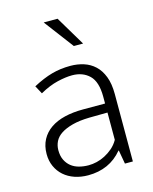

<svg xmlns="http://www.w3.org/2000/svg" viewBox="-107 -762 673 842"><g transform="rotate(-15 229.5 -341.0)"><path d="M65 -429Q112 -454 151.5 -465Q191 -476 236 -476Q268 -476 296.5 -467Q325 -458 346.5 -438Q368 -418 380.5 -385.5Q393 -353 393 -306V0H357L346 -62H344Q315 -27 276 -9.5Q237 8 189 8Q156 8 128 -1.5Q100 -11 79.5 -29Q59 -47 47.5 -72.5Q36 -98 36 -129Q36 -166 51 -194Q66 -222 93 -240.5Q120 -259 157.5 -268Q195 -277 241 -277H341V-308Q341 -376 311 -405Q281 -434 233 -434Q204 -434 166 -425Q128 -416 85 -392ZM341 -236 258 -235Q213 -234 181 -225.5Q149 -217 128.5 -203.5Q108 -190 99 -171.5Q90 -153 90 -132Q90 -106 99 -87.5Q108 -69 123 -57Q138 -45 158.5 -39.5Q179 -34 202 -34Q220 -34 239 -38.5Q258 -43 276.5 -52.5Q295 -62 312 -76.5Q329 -91 341 -112ZM173 -690H236L316 -556H274Z"/></g></svg>

Font: Mukta Vaani ExtraLight
Style: Regular
Weight: 275
Designer: Noopur Datye, Girish Dalvi, Yashodeep Gholap, Pallavi Karambelkar
Foundry: Ek Type
Version: Version 2.538;PS 1.000;hotconv 16.6.51;makeotf.lib2.5.65220;